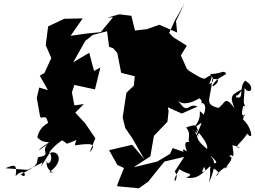

<svg xmlns="http://www.w3.org/2000/svg" viewBox="-20 -946 1372 1033"><path d="M931 0C928 43 898 38 946 -36C982 -6 1035 -15 981 10C1049 19 1067 -14 1118 -59C1101 -26 1120 -37 1104 37C1160 -89 1115 -94 1112 -109C1167 -59 1148 -65 1073 -73C1070 -49 1105 -19 1067 -21C1070 -28 1073 -47 1092 -61C1116 -44 1185 -20 1141 1C1175 -48 1236 -67 1186 -37C1272 -128 1183 -95 1224 -112C1253 -81 1219 -186 1234 -181C1224 -170 1156 -184 1169 -188C1148 -118 1199 -196 1272 -149C1230 -155 1276 -171 1310 -227C1352 -177 1328 -279 1280 -308C1287 -253 1289 -352 1299 -324C1255 -319 1315 -399 1273 -405C1259 -407 1262 -375 1301 -374C1284 -389 1295 -422 1296 -473C1323 -430 1360 -477 1299 -512C1260 -473 1299 -408 1250 -423C1252 -459 1243 -398 1284 -466C1220 -435 1217 -426 1241 -365C1188 -436 1193 -390 1155 -365C1072 -388 1116 -409 1121 -520C1199 -530 1105 -457 1126 -491C1144 -522 1175 -534 1197 -548C1186 -575 1170 -546 1108 -548C1105 -559 1151 -508 1106 -494C1136 -566 1109 -538 1082 -523C1056 -520 993 -575 968 -578L950 -526L936 -493L995 -575L987 -572L953 -648L985 -700L912 -746L890 -769L921 -836L972 -926L927 -833L933 -771L837 -813L770 -789L706 -782L687 -861L622 -869L557 -851L588 -853L522 -773L450 -766L357 -753L342 -721L363 -758L425 -847L326 -845L239 -804L226 -703L256 -634L219 -553L194 -539L238 -461L191 -475L178 -419L196 -317C212 -303 226 -338 239 -284C260 -293 192 -274 181 -206C206 -186 203 -185 244 -180C168 -131 174 -120 246 -180C187 -135 266 -111 186 -101C170 -69 206 -67 92 -8C128 27 120 -56 64 1C76 -75 47 -55 9 -41L128 -32L209 -72L199 -47L248 -125C274 -77 225 -43 233 -90C214 -7 318 -13 245 -20C336 -82 286 -148 245 -120C240 -128 286 -175 315 -191C370 -154 328 -177 340 -173C411 -196 389 -206 383 -164C467 -176 506 -176 462 -126L493 -202L438 -283L385 -340L431 -386L380 -379L367 -449L380 -489L491 -465L520 -583L486 -564L460 -662L374 -611L439 -726L479 -758L556 -778L567 -694L588 -687L611 -661L632 -554L705 -536L700 -485L660 -447L640 -314L654 -257L706 -182L685 -214L757 -89L691 -167L567 -138L611 -59L647 -42L613 43L610 56L727 67L778 31C807 -5 835 -42 865 -77L971 -102L921 -25ZM883 -369 958 -335 1043 -373C983 -396 996 -317 934 -411C951 -382 998 -382 1059 -421C1048 -437 1015 -417 1028 -432C976 -407 1084 -442 1062 -383C1062 -403 1100 -389 1076 -329C1027 -377 1090 -323 1015 -253C1074 -286 1077 -315 1037 -218C1017 -272 1053 -196 1036 -249C1108 -163 1096 -156 1091 -129C1132 -134 1038 -167 1040 -221C1069 -195 1029 -229 1052 -226C1033 -261 1051 -287 981 -260C1011 -228 988 -200 998 -182C957 -190 989 -132 984 -131C944 -168 972 -96 1006 -116L909 -149L895 -118L826 -77L699 -46L789 -105L808 -215L881 -291L887 -348Z"/></svg>

Font: Hussar Lance
Style: ExBdObl
Weight: 700
Foundry: Cannot Into Space Fonts, PlusOne Fonts
Version: Version 2.270